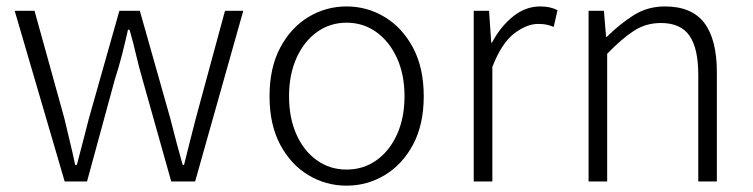

<svg xmlns="http://www.w3.org/2000/svg" viewBox="-20 -567 2352 600"><path d="M182.1 0 25.9 -533.2H87.9L181.2 -196.8Q189.9 -158.7 198.7 -123.3Q207.5 -87.9 214.8 -51.8H220.2Q230 -87.9 239 -123.8Q248 -159.7 257.8 -196.8L353 -533.2H417L512.2 -196.8Q522 -158.7 531.2 -123.3Q540.5 -87.9 550.8 -51.8H555.2Q564 -87.9 573 -123.3Q582 -158.7 591.8 -196.8L683.1 -533.2H740.2L589.8 0H515.1L424.8 -320.8Q413.6 -359.4 405 -396.7Q396.5 -434.1 384.8 -474.1H379.9Q371.1 -434.1 361.3 -396Q351.6 -357.9 338.9 -318.8L252 0Z M1063 13.2Q998.5 13.2 943.6 -19.8Q888.7 -52.7 855.5 -115.2Q822.3 -177.7 822.3 -266.1Q822.3 -355 855.5 -417.7Q888.7 -480.5 943.6 -513.7Q998.5 -546.9 1063 -546.9Q1127.4 -546.9 1182.4 -513.7Q1237.3 -480.5 1270.8 -417.7Q1304.2 -355 1304.2 -266.1Q1304.2 -177.7 1270.8 -115.2Q1237.3 -52.7 1182.4 -19.8Q1127.4 13.2 1063 13.2ZM1063 -37.1Q1115.2 -37.1 1156 -65.9Q1196.8 -94.7 1220.5 -146.5Q1244.1 -198.2 1244.1 -266.1Q1244.1 -334 1220.5 -385.7Q1196.8 -437.5 1156 -466.8Q1115.2 -496.1 1063 -496.1Q1011.2 -496.1 970.5 -466.8Q929.7 -437.5 906.5 -385.7Q883.3 -334 883.3 -266.1Q883.3 -198.2 906.5 -146.5Q929.7 -94.7 970.5 -65.9Q1011.2 -37.1 1063 -37.1Z M1460.4 0V-533.2H1508.3L1515.1 -434.1H1517.6Q1544.4 -484.4 1583.3 -515.6Q1622.1 -546.9 1668.5 -546.9Q1699.7 -546.9 1722.2 -535.2L1710.4 -482.9Q1696.8 -488.3 1687 -490.2Q1677.2 -492.2 1661.1 -492.2Q1626 -492.2 1586.7 -462.2Q1547.4 -432.1 1518.6 -357.9V0Z M1819.3 0V-533.2H1867.2L1874 -452.1H1876.5Q1916.5 -491.7 1960 -519.3Q2003.4 -546.9 2058.1 -546.9Q2141.6 -546.9 2180.9 -495.4Q2220.2 -443.8 2220.2 -340.8V0H2162.1V-333Q2162.1 -416 2134.5 -455.6Q2106.9 -495.1 2045.4 -495.1Q1998.5 -495.1 1961.2 -470.9Q1923.8 -446.8 1877.4 -398.9V0Z"/></svg>

Font: Source Han Sans CN Light
Style: Regular
Weight: 300
Designer: Ryoko NISHIZUKA  (kana, bopomofo & ideographs); Paul D. Hunt (Latin, Greek & Cyrillic); Sandoll Communications , Soo-you
Foundry: Adobe
Version: Version 2.000;hotconv 1.0.107;makeotfexe 2.5.65593